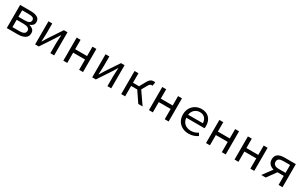

<svg xmlns="http://www.w3.org/2000/svg" viewBox="247 -1991 5506 3496"><g transform="rotate(30 3000.0 -243.0)"><path d="M104 0V-486H329Q413 -486 465.5 -457.5Q518 -429 518 -363Q518 -323 495 -297Q472 -271 433 -259V-256Q476 -246 507.5 -219Q539 -192 539 -139Q539 -67 482.5 -33.5Q426 0 337 0ZM185 -284H315Q381 -284 409.5 -302.5Q438 -321 438 -355Q438 -389 410.5 -404.5Q383 -420 321 -420H185ZM185 -66H328Q394 -66 425.5 -85Q457 -104 457 -144Q457 -220 323 -220H185Z M700 0V-486H780V-284Q780 -245 777 -198.5Q774 -152 772 -105H776Q790 -128 808.5 -157.5Q827 -187 840 -209L1024 -486H1100V0H1020V-202Q1020 -241 1023 -288Q1026 -335 1028 -382H1024Q1011 -360 992.5 -330Q974 -300 960 -278L776 0Z M1293 0V-486H1375V-289H1625V-486H1707V0H1625V-216H1375V0Z M1900 0V-486H1980V-284Q1980 -245 1977 -198.5Q1974 -152 1972 -105H1976Q1990 -128 2008.5 -157.5Q2027 -187 2040 -209L2224 -486H2300V0H2220V-202Q2220 -241 2223 -288Q2226 -335 2228 -382H2224Q2211 -360 2192.5 -330Q2174 -300 2160 -278L1976 0Z M2510 0V-486H2592V-286H2720L2779 -394Q2801 -436 2820 -458.5Q2839 -481 2860 -489.5Q2881 -498 2908 -498Q2928 -498 2940 -492L2926 -415Q2916 -418 2906 -418Q2887 -418 2873 -405.5Q2859 -393 2836 -352L2783 -255L2960 0H2869L2720 -219H2592V0Z M3093 0V-486H3175V-289H3425V-486H3507V0H3425V-216H3175V0Z M3918 -433Q3858 -433 3811 -394.5Q3764 -356 3753 -284H4063Q4058 -359 4019 -396Q3980 -433 3918 -433ZM3930 12Q3857 12 3797.5 -18Q3738 -48 3703 -105.5Q3668 -163 3668 -244Q3668 -323 3703 -380Q3738 -437 3794.5 -467.5Q3851 -498 3916 -498Q4021 -498 4079.5 -435.5Q4138 -373 4138 -270Q4138 -256 4137 -243Q4136 -230 4134 -220H3751Q3759 -138 3811.5 -96Q3864 -54 3940 -54Q3984 -54 4019.5 -66.5Q4055 -79 4088 -100L4118 -46Q4082 -22 4035.5 -5Q3989 12 3930 12Z M4293 0V-486H4375V-289H4625V-486H4707V0H4625V-216H4375V0Z M4893 0V-486H4975V-289H5225V-486H5307V0H5225V-216H4975V0Z M5818 0V-190H5686L5548 0H5455L5600 -196Q5549 -208 5513 -243.5Q5477 -279 5477 -342Q5477 -396 5501 -427.5Q5525 -459 5567 -472.5Q5609 -486 5661 -486H5901V0ZM5675 -254H5818V-420H5675Q5620 -420 5589.5 -402Q5559 -384 5559 -340Q5559 -297 5589.5 -275.5Q5620 -254 5675 -254Z"/></g></svg>

Font: SauceCodePro NFM
Style: Regular
Weight: 400
Monospace: yes
Designer: Paul D. Hunt, Teo Tuominen
Foundry: Adobe
Version: Version 2.042;hotconv 1.1.0;makeotfexe 2.6.0;Nerd Fonts 3.3.